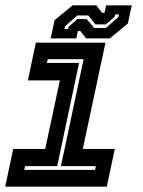

<svg xmlns="http://www.w3.org/2000/svg" viewBox="-20 -700 536 720"><path d="M-0.5 0 29.5 -141.5H149.5L204.5 -398.5H84.5L114.5 -540H375.5L290.5 -141.5H410.5L380.5 0ZM71 -63H336.5L339.5 -77H208.5L293.5 -478H159L156 -464H276.5L194.5 -77H74ZM170 -556 184.5 -624 252 -680H341L363 -652H372L378 -680H474L459.5 -612L392 -556H303L281 -584H272L266 -556ZM221.5 -591H235.5L237 -599L270 -628.5H305L333 -595H377L424 -636L426 -646H412L410.5 -638L377 -608.5H338L311 -642H270L223.5 -601Z"/></svg>

Font: Tourney
Style: Bold Italic
Weight: 700
Italic angle: -12°
Version: Version 1.015